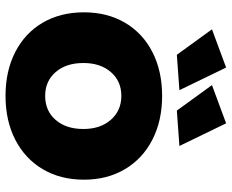

<svg xmlns="http://www.w3.org/2000/svg" viewBox="-90 -722 819 678"><g transform="rotate(90 319.0 -383.5)"><path d="M615 -271Q615 -188 578 -125.5Q541 -63 474 -28.5Q407 6 319 6Q231 6 164 -28.5Q97 -63 60.5 -125.5Q24 -188 24 -271Q24 -353 60.5 -415.5Q97 -478 164 -512.5Q231 -547 319 -547Q407 -547 474 -512.5Q541 -478 578 -415.5Q615 -353 615 -271ZM203 -269Q203 -208 235 -171Q267 -134 319 -134Q372 -134 404 -171Q436 -208 436 -269Q436 -329 403.5 -366Q371 -403 319 -403Q267 -403 235 -366Q203 -329 203 -269ZM219 -773 299 -608 174 -599 84 -723ZM416 -773 496 -608 371 -599 281 -723Z"/></g></svg>

Font: Montserrat arm2
Style: Bold
Weight: 700
Designer: Julieta Ulanovsky
Foundry: Julieta Ulanovsky
Version: Version 6.000